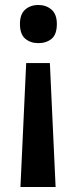

<svg xmlns="http://www.w3.org/2000/svg" viewBox="-20 -571 307 770"><path d="M208 -475Q208 -433 187 -415.5Q166 -398 134 -398Q102 -398 81 -416Q60 -434 60 -475Q60 -514 81 -532.5Q102 -551 134 -551Q165 -551 186.5 -532.5Q208 -514 208 -475ZM85 -318H180L203 179H62Z"/></svg>

Font: Noto Sans Hebrew SemiCondensed SemiBold
Style: Regular
Weight: 600
Width: 4
Designer: Monotype Design Team
Foundry: Monotype Imaging Inc.
Version: Version 2.004; ttfautohint (v1.8.4.7-5d5b)